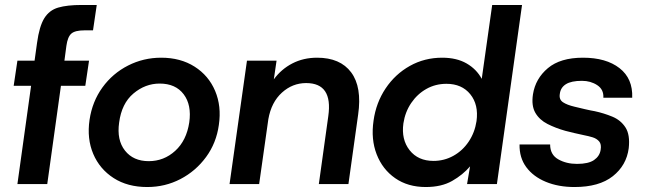

<svg xmlns="http://www.w3.org/2000/svg" viewBox="-20 -740 2594 772"><path d="M50 0 105 -395H35L50 -496H119L129 -568Q138 -634 158 -666.5Q178 -699 214 -709.5Q250 -720 308 -720H369L354 -618H320Q282 -618 267 -605Q252 -592 247 -556L239 -496H338L323 -395H225L170 0Z M572 12Q493 12 437 -24Q381 -60 355 -121Q329 -182 340 -258Q351 -332 392 -388.5Q433 -445 495 -476.5Q557 -508 628 -508Q706 -508 762.5 -472Q819 -436 845 -374.5Q871 -313 860 -238Q850 -165 808.5 -108.5Q767 -52 705.5 -20Q644 12 572 12ZM578 -92Q639 -92 684.5 -133.5Q730 -175 741 -248Q751 -318 718.5 -361Q686 -404 622 -404Q564 -404 516.5 -364Q469 -324 459 -247Q449 -177 482.5 -134.5Q516 -92 578 -92Z M1262 0 1300 -273Q1319 -406 1211 -406Q1156 -406 1113.5 -367.5Q1071 -329 1059 -261L1022 0H903L973 -496H1092L1081 -421Q1111 -462 1155.5 -485Q1200 -508 1255 -508Q1348 -508 1392 -449Q1436 -390 1420 -279L1381 0Z M1692 12Q1620 12 1569 -23.5Q1518 -59 1494.5 -119.5Q1471 -180 1482 -255Q1492 -327 1530.5 -384.5Q1569 -442 1628 -475Q1687 -508 1758 -508Q1816 -508 1856 -485Q1896 -462 1917 -423L1959 -720H2079L1978 0H1858L1870 -71Q1841 -37 1798 -12.5Q1755 12 1692 12ZM1723 -93Q1766 -93 1803 -113.5Q1840 -134 1864.5 -170.5Q1889 -207 1896 -253Q1905 -319 1871 -361Q1837 -403 1775 -403Q1731 -403 1694.5 -382.5Q1658 -362 1633.5 -326Q1609 -290 1602 -244Q1593 -179 1627 -136Q1661 -93 1723 -93Z M2290 12Q2225 12 2174.5 -9Q2124 -30 2096 -68Q2068 -106 2069 -159H2192Q2192 -118 2224.5 -99.5Q2257 -81 2300 -81Q2346 -81 2368.5 -96.5Q2391 -112 2395 -137Q2399 -160 2389 -171.5Q2379 -183 2362.5 -188Q2346 -193 2330 -196Q2312 -200 2289.5 -205Q2267 -210 2253 -214Q2214 -225 2181.5 -241.5Q2149 -258 2132.5 -286.5Q2116 -315 2123 -361Q2133 -424 2183 -466Q2233 -508 2324 -508Q2417 -508 2471 -466Q2525 -424 2522 -347H2406Q2408 -380 2381.5 -397.5Q2355 -415 2320 -415Q2277 -415 2255.5 -401.5Q2234 -388 2231 -363Q2227 -340 2243.5 -329Q2260 -318 2290 -311Q2306 -307 2332 -301Q2358 -295 2371 -293Q2408 -285 2442 -271Q2476 -257 2495 -227.5Q2514 -198 2508 -144Q2499 -75 2444 -31.5Q2389 12 2290 12Z"/></svg>

Font: Host Grotesk SemiBold
Style: Italic
Weight: 600
Italic angle: -8°
Designer: Doğukan Karapınar based on Poppins by Indian Type Foundry, Jonny Pinhorn
Foundry: Element Type
Version: Version 1.001; ttfautohint (v1.8.4.7-5d5b)